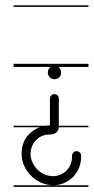

<svg xmlns="http://www.w3.org/2000/svg" viewBox="-20 -708 359 735"><path d="M171.1 -330.7V-227.8C165.5 -227.9 160 -227.5 154.7 -226.7H32.1V-220.7H131.6C117.1 -215.2 103.9 -206.7 92.7 -196.1C72.4 -176.8 61.6 -147.4 62.8 -115.6C63.4 -85.8 76.8 -58.6 96.7 -37.5C118 -15 147.3 0 181.2 1C210.9 1.8 237.4 -9.5 257 -28C278.8 -48.6 291.7 -78.7 290.5 -112C290.6 -116.2 289.3 -120.5 285.9 -124.1C284.5 -125.6 283.1 -125.6 281.8 -127.1C276.2 -130.1 269.1 -130.3 264.1 -126.9C259 -123.5 255.3 -117.2 255.8 -110.8C256.6 -88.2 248.2 -67.9 233 -53.5C219.9 -41.1 201.3 -33.1 180.1 -33.7C157.5 -34.4 136.5 -44.9 121.4 -60.9C107 -76.1 98.4 -95.5 96.8 -116C96.8 -139.4 105.1 -159.7 119.7 -173.4C133.1 -186.1 150.5 -193.3 171.1 -193.1C189.7 -193 204.7 -203.8 205.1 -220.7H318.6V-226.7H205.1V-330.7C205.1 -340.1 197.5 -347.7 188.1 -347.7C178.7 -347.7 171.1 -340.1 171.1 -330.7ZM318.6 -681.7V-687.7H32.1V-681.7ZM318.6 7.3V1.3H32.1V7.3ZM203.5 -451.7H318.6V-463.7H32.1V-451.7H173.4C167.1 -446.9 163.1 -439.2 163.1 -430.7C163.1 -415.7 174.1 -404.7 188.1 -404.7C203.1 -404.7 214.1 -415.7 214.1 -430.7C214.1 -439.2 210.1 -446.9 203.5 -451.7Z"/></svg>

Font: LetsTraceRuled
Style: Medium
Weight: 500
Version: Version 003.000